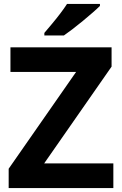

<svg xmlns="http://www.w3.org/2000/svg" viewBox="-20 -954 619 974"><path d="M555 0H24V-98L366 -589H33V-714H546V-616L204 -125H555ZM487 -934V-924Q473 -910 450 -890Q427 -870 400.5 -848Q374 -826 348.5 -806.5Q323 -787 304 -774H205V-787Q221 -806 242.5 -831.5Q264 -857 285 -884.5Q306 -912 320 -934Z"/></svg>

Font: Noto Sans IKEA
Style: Bold
Weight: 600
Designer: Monotype Design Team
Foundry: Monotype Imaging Inc.
Version: Version 2.001